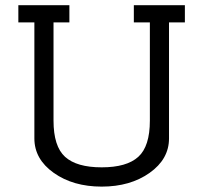

<svg xmlns="http://www.w3.org/2000/svg" viewBox="-20 -690 762 720"><path d="M542 -237.8V-606H481.9V-670.4H673.3V-606H613.8V-170.9Q613.8 -93.3 541 -41.7Q468.3 9.8 361.3 9.8Q254.4 9.8 181.6 -41.7Q108.9 -93.3 108.9 -170.9V-606H48.8V-670.4H240.2V-606H180.7V-237.8Q180.7 -141.1 224.1 -101.8Q267.6 -62.5 361.3 -62.5Q455.1 -62.5 498.5 -101.8Q542 -141.1 542 -237.8Z"/></svg>

Font: Eligible
Style: Regular
Weight: 500
Version: Version 1.1